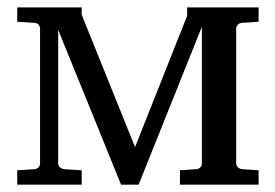

<svg xmlns="http://www.w3.org/2000/svg" viewBox="-20 -502 749 522"><path d="M683.1 0H469.2V-39.1L513.2 -42Q521.5 -43 525.1 -47.6Q528.8 -52.2 528.8 -57.1V-429.2L356.9 0H309.1L138.2 -420.9V-57.1Q138.2 -52.2 142.6 -47.6Q147 -43 154.8 -42L202.1 -39.1V0H26.9V-39.1L73.2 -42Q81.5 -43 85.2 -47.6Q88.9 -52.2 88.9 -57.1V-424.8Q88.9 -429.7 85.2 -434.6Q81.5 -439.5 73.2 -439.9L26.9 -442.9V-481.9H202.1V-461.9L347.2 -102.1L488.8 -459V-481.9H683.1V-442.9L639.2 -439.9Q630.9 -439.5 626.5 -434.6Q622.1 -429.7 622.1 -424.8V-57.1Q622.1 -52.2 626.5 -47.6Q630.9 -43 639.2 -42L683.1 -39.1Z"/></svg>

Font: Charis
Style: Regular
Weight: 400
Designer: Walt Agee, Miriam Martin, Annie Olsen, Victor Gaultney, Lorna Priest, Alan Ward, Bob Hallissy, Martin Hosken, Sharon Cor
Foundry: SIL Global
Version: Version 7.000